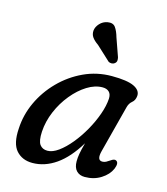

<svg xmlns="http://www.w3.org/2000/svg" viewBox="-108 -789 767 882"><g transform="rotate(15 276.0 -347.5)"><path d="M421.5 -125Q409.5 -79 436.5 -79Q446 -79 454 -83.2Q462 -87.5 471.5 -94Q488 -106 497 -100.5Q512 -92.5 499.5 -62Q486.5 -32 453.2 -11Q420 10 376.5 10Q352 10 337.2 -5.2Q322.5 -20.5 322.5 -50.5Q322.5 -67 325.8 -86Q329 -105 338.5 -140Q293 -64.5 239.5 -27.2Q186 10 127.5 10Q79 10 50.5 -22.2Q22 -54.5 27 -126.5Q30 -191.5 58.2 -252.8Q86.5 -314 134.8 -363Q183 -412 245.2 -441Q307.5 -470 378 -470Q451.5 -470 483.8 -454.5Q516 -439 514 -412Q512 -390.5 498.5 -379.8Q485 -369 480 -350ZM133.5 -140.5Q131 -96 143.5 -79Q156 -62 180 -62Q204 -62 232 -82.2Q260 -102.5 287.5 -136Q315 -169.5 337.8 -209.8Q360.5 -250 375 -291Q389.5 -332 391.5 -366Q392.5 -387.5 381.5 -398.2Q370.5 -409 350.5 -409Q314.5 -409 277.5 -386Q240.5 -363 208.8 -324.2Q177 -285.5 156.8 -237.8Q136.5 -190 133.5 -140.5ZM352 -647 382.5 -560.5Q384.5 -552.5 383.8 -544.8Q383 -537 375.5 -531Q369 -526 360.8 -526Q352.5 -526 346.5 -529.5L279 -592Q259.5 -605.5 250 -619Q240.5 -632.5 242 -650.5Q244 -668.5 258.5 -684.2Q273 -700 294.5 -704Q320.5 -708.5 332.2 -692Q344 -675.5 352 -647Z"/></g></svg>

Font: Fraunces 9pt SuperSoft
Style: Italic
Weight: 400
Italic angle: -16°
Version: Version 1.000;[b76b70a41]